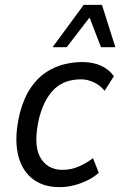

<svg xmlns="http://www.w3.org/2000/svg" viewBox="-20 -760 494 789"><path d="M224 9Q154 9 109.5 -28.5Q65 -66 52 -134.5Q39 -203 62 -297Q79 -360 107.5 -401Q136 -442 171.5 -464.5Q207 -487 244.5 -496Q282 -505 318 -505Q362 -505 395 -490Q428 -475 448 -447L410 -387Q392 -409 366 -421.5Q340 -434 313 -434Q289 -434 264.5 -428Q240 -422 217 -405.5Q194 -389 174.5 -358Q155 -327 141 -276Q116 -168 144.5 -115Q173 -62 237 -62Q272 -62 304 -76Q336 -90 362 -110L386 -50Q366 -32 339.5 -19Q313 -6 284 1.5Q255 9 224 9ZM196 -566 324 -740H399L454 -566H395L348 -688L254 -566Z"/></svg>

Font: Nunito Sans 7pt Condensed
Style: Italic
Weight: 400
Width: 3
Italic angle: -9°
Designer: Vernon Adams
Foundry: Vernon Adams
Version: Version 3.101;gftools[0.9.27]